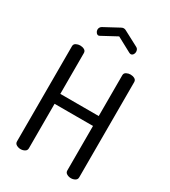

<svg xmlns="http://www.w3.org/2000/svg" viewBox="-227 -1064 1036 1173"><g transform="rotate(30 291.0 -477.5)"><path d="M113 0Q98 0 84.5 -7.5Q71 -15 71 -30V-702Q71 -717 84.5 -724Q98 -731 113 -731Q129 -731 142 -724Q155 -717 155 -702V-414H426V-702Q426 -717 439.5 -724Q453 -731 468 -731Q484 -731 497 -724Q510 -717 510 -702V-30Q510 -15 497 -7.5Q484 0 468 0Q453 0 439.5 -7.5Q426 -15 426 -30V-344H155V-30Q155 -15 142 -7.5Q129 0 113 0ZM178 -839Q169 -839 162 -848Q155 -857 155 -868Q155 -876 159 -883Q163 -890 170 -894L274 -950Q283 -955 291 -955Q300 -955 308 -950L412 -895Q421 -891 424.5 -883Q428 -875 428 -867Q428 -856 421.5 -847.5Q415 -839 405 -839Q403 -839 400.5 -840Q398 -841 395 -842L291 -898L187 -842Q185 -841 182.5 -840Q180 -839 178 -839Z"/></g></svg>

Font: Dosis ExtraLight Medium
Style: Regular
Weight: 500
Version: Version 3.001; ttfautohint (v1.8.2)